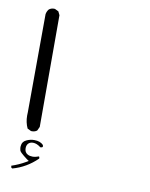

<svg xmlns="http://www.w3.org/2000/svg" viewBox="-83 -460 666 852"><g transform="rotate(10 250.0 -34.0)"><path d="M141.6 264.6Q141.6 260.7 139.2 257.8Q124 263.7 110.8 263.7Q98.1 263.7 88.9 258.8Q74.2 251 74.2 232.4Q74.2 218.3 82 210.4Q89.8 202.6 103 202.6Q119.6 202.6 137.7 216.8Q139.2 216.8 140.1 216.8Q145 216.8 148.4 213.4L147.5 205.1Q133.3 189.9 106.4 189.9Q87.9 189.9 71.3 197.8Q52.7 206.1 51.3 225.6Q50.8 228.5 50.8 230.5Q50.8 232.4 51 234.9Q51.3 237.3 51.8 240.5Q52.2 243.7 53.2 246.6Q55.7 252 60.5 256.3Q71.3 266.6 88.4 279.3L97.7 285.6L87.9 291.5Q57.6 309.1 24.9 319.8L26.9 328.6L31.7 331.1Q93.8 314 141.6 267.1Q141.6 266.1 141.6 264.6ZM87.9 153.3Q102.1 153.3 111.3 146L119.6 128.4V-375L111.8 -391.1L95.7 -398.9Q93.8 -399.4 91.8 -399.4Q77.1 -399.4 67.9 -391.1Q60.1 -381.3 58.1 -368.7L56.2 73.7Q55.7 81.5 55.7 88.4Q55.7 119.1 67.9 145L84 152.8Q85.9 153.3 87.9 153.3Z"/></g></svg>

Font: Bakudai
Style: ExtraLight
Weight: 200
Version: Version 1.48